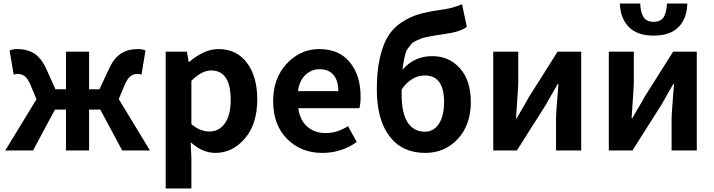

<svg xmlns="http://www.w3.org/2000/svg" viewBox="-20 -852 4042 1087"><path d="M652.3 -291 829.1 0H671.9L547.9 -231.4H484.4V0H353.5V-231.4H291L167 0H9.8L186.5 -290L152.3 -372.1Q136.7 -408.2 119.6 -420.9Q102.5 -433.6 78.1 -433.6Q71.3 -433.6 57.6 -429.7L34.2 -566.4Q54.7 -574.2 76.2 -574.2Q135.7 -574.2 175.8 -547.9Q215.8 -521.5 245.1 -455.1L293.9 -346.7H353.5V-559.6H484.4V-346.7H543L593.8 -455.1Q623 -521.5 663.1 -547.9Q703.1 -574.2 761.7 -574.2Q785.2 -574.2 803.7 -566.4L781.2 -429.7Q767.6 -433.6 759.8 -433.6Q736.3 -433.6 718.8 -420.4Q701.2 -407.2 686.5 -372.1Z M918 214.8V-559.6H1038.1L1047.9 -502H1051.8Q1136.7 -574.2 1216.8 -574.2Q1319.3 -574.2 1377.9 -496.6Q1436.5 -418.9 1436.5 -289.1Q1436.5 -150.4 1366.7 -68.4Q1296.9 13.7 1199.2 13.7Q1126 13.7 1059.6 -46.9L1063.5 44.9V214.8ZM1286.1 -287.1Q1286.1 -453.1 1174.8 -453.1Q1122.1 -453.1 1063.5 -394.5V-149.4Q1112.3 -107.4 1166 -107.4Q1219.7 -107.4 1252.9 -153.3Q1286.1 -199.2 1286.1 -287.1Z M1804.7 13.7Q1684.6 13.7 1605.5 -65.4Q1526.4 -144.5 1526.4 -279.3Q1526.4 -410.2 1604 -492.2Q1681.6 -574.2 1787.1 -574.2Q1899.4 -574.2 1960.4 -500Q2021.5 -425.8 2021.5 -305.7Q2021.5 -261.7 2014.6 -239.3H1668.9Q1677.7 -171.9 1719.2 -135.3Q1760.7 -98.6 1824.2 -98.6Q1888.7 -98.6 1950.2 -137.7L2000 -47.9Q1912.1 13.7 1804.7 13.7ZM1667 -335.9H1895.5Q1895.5 -394.5 1868.7 -427.2Q1841.8 -460 1789.1 -460Q1743.2 -460 1709 -427.7Q1674.8 -395.5 1667 -335.9Z M2253.9 -345.7V-313.5Q2253.9 -210.9 2288.1 -158.7Q2322.3 -106.4 2385.7 -106.4Q2436.5 -106.4 2465.3 -151.9Q2494.1 -197.3 2494.1 -274.4Q2494.1 -424.8 2384.8 -424.8Q2309.6 -424.8 2253.9 -345.7ZM2595.7 -828.1 2623 -700.2Q2587.9 -671.9 2496.1 -659.2Q2460.9 -654.3 2444.3 -651.4Q2427.7 -648.4 2401.9 -643.6Q2376 -638.7 2364.3 -633.8Q2352.5 -628.9 2335 -621.1Q2317.4 -613.3 2309.6 -603.5Q2301.8 -593.8 2291 -580.1Q2280.3 -566.4 2275.4 -548.3Q2270.5 -530.3 2266.1 -507.8Q2261.7 -485.4 2258.8 -457Q2324.2 -534.2 2427.7 -534.2Q2522.5 -534.2 2584 -465.3Q2645.5 -396.5 2645.5 -274.4Q2645.5 -145.5 2572.3 -65.9Q2499 13.7 2387.7 13.7Q2256.8 13.7 2185.1 -80.6Q2113.3 -174.8 2113.3 -346.7Q2113.3 -448.2 2130.4 -523.4Q2147.5 -598.6 2176.3 -646Q2205.1 -693.4 2252.4 -724.6Q2299.8 -755.9 2348.6 -770.5Q2397.5 -785.2 2466.8 -794.9Q2543.9 -804.7 2595.7 -828.1Z M2772.5 0V-559.6H2914.1V-382.8Q2914.1 -363.3 2901.4 -182.6H2905.3Q2910.2 -192.4 2936.5 -236.3Q2962.9 -280.3 2972.7 -299.8L3136.7 -559.6H3270.5V0H3127.9V-175.8Q3127.9 -212.9 3141.6 -377H3137.7Q3131.8 -366.2 3106 -321.8Q3080.1 -277.3 3070.3 -258.8L2906.2 0Z M3426.8 0V-559.6H3568.4V-382.8Q3568.4 -363.3 3555.7 -182.6H3559.6Q3564.5 -192.4 3590.8 -236.3Q3617.2 -280.3 3627 -299.8L3791 -559.6H3924.8V0H3782.2V-175.8Q3782.2 -212.9 3795.9 -377H3792Q3786.1 -366.2 3760.3 -321.8Q3734.4 -277.3 3724.6 -258.8L3560.5 0ZM3680.7 -650.4Q3587.9 -650.4 3540 -699.2Q3492.2 -748 3489.3 -832H3604.5Q3606.4 -781.2 3623.5 -754.9Q3640.6 -728.5 3680.7 -728.5Q3720.7 -728.5 3737.3 -754.9Q3753.9 -781.2 3755.9 -832H3871.1Q3869.1 -748 3821.8 -699.2Q3774.4 -650.4 3680.7 -650.4Z"/></svg>

Font: Gen Shin Gothic Bold
Style: Bold
Weight: 700
Designer: [Source Han Sans]
Ryoko NISHIZUKA  (kana & ideographs); Paul D. Hunt (Latin, Greek & Cyrillic); Wenlong ZHANG  (bopomofo
Version: Version 1.002.20150607